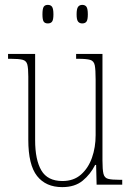

<svg xmlns="http://www.w3.org/2000/svg" viewBox="-20 -757 540 787"><path d="M235 10Q168 10 132 -35.5Q96 -81 96 -184V-443Q96 -477 92 -492.5Q88 -508 72.5 -512Q57 -516 24 -516H13V-536H124V-182Q124 -102 149.5 -58.5Q175 -15 236 -15Q282 -15 312 -41.5Q342 -68 357 -110.5Q372 -153 372 -203V-431Q372 -471 368.5 -489Q365 -507 350 -511.5Q335 -516 300 -516H292V-536H400V-99Q400 -62 404 -45Q408 -28 423 -24Q438 -20 470 -20H481V0H376L374 -81H370Q351 -43 319 -16.5Q287 10 235 10ZM317 -661Q306 -661 300 -668.5Q294 -676 294 -698Q294 -721 300 -729Q306 -737 317 -737Q329 -737 334.5 -729Q340 -721 340 -698Q340 -676 334.5 -668.5Q329 -661 317 -661ZM176 -661Q164 -661 159 -668.5Q154 -676 154 -698Q154 -721 159 -729Q164 -737 176 -737Q188 -737 193.5 -729Q199 -721 199 -698Q199 -676 193.5 -668.5Q188 -661 176 -661Z"/></svg>

Font: Noto Serif Tamil Condensed Thin
Style: Italic
Weight: 100
Width: 3
Italic angle: -12°
Designer: Indian Type Foundry, Tom Grace, and the Monotype Design Team
Foundry: Monotype Imaging Inc.
Version: Version 2.003; ttfautohint (v1.8.4.7-5d5b)